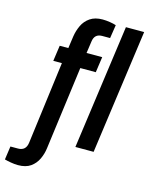

<svg xmlns="http://www.w3.org/2000/svg" viewBox="-219 -814 836 1078"><g transform="rotate(15 199.0 -274.5)"><path d="M-7 182Q-27 182 -49.5 178Q-72 174 -86 170L-75 92H-31Q15 92 21 44L83 -435H33L46 -526H96L106 -597Q111 -630 125.5 -661Q140 -692 168.5 -711.5Q197 -731 241 -731Q261 -731 283.5 -727.5Q306 -724 320 -719L308 -641H262Q218 -641 212 -596L202 -526H293L280 -435H190L126 48Q122 81 107.5 112Q93 143 65.5 162.5Q38 182 -7 182ZM278 0 378 -723H484L384 0Z"/></g></svg>

Font: Archivo Narrow SemiBold
Style: Italic
Weight: 600
Italic angle: -8°
Designer: Hector Gatti
Foundry: Omnibus-Type
Version: Version 3.002